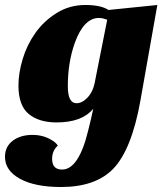

<svg xmlns="http://www.w3.org/2000/svg" viewBox="-54 -550 673 770"><path d="M381 -510 577 -530 509 -146Q474 50 400 127Q329 200 191 200Q86 200 26 167Q-34 134 -34 79Q-34 38 -3 14.5Q28 -9 76 -9Q118 -9 150 10Q169 20 178 34Q155 54 155 87Q155 130 195 130Q262 130 300 -28Q311 -71 320 -114Q275 -59 173 -59Q102 -59 61 -93Q20 -127 20 -207Q20 -257 37 -313.5Q54 -370 88 -418Q122 -466 173.5 -498Q225 -530 288 -530Q351 -530 381 -510ZM218 -204Q218 -136 253 -136Q277 -136 300 -162Q318 -183 325 -214L376 -471Q371 -472 366 -474Q356 -478 343 -478Q282 -478 246 -378Q218 -300 218 -204Z"/></svg>

Font: Sansita One
Style: Regular
Weight: 400
Designer: Pablo Cosgaya
Foundry: Omnibus-Type
Version: Version 1.001